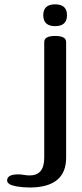

<svg xmlns="http://www.w3.org/2000/svg" viewBox="-20 -650 372 869"><path d="M229.5 -531.7Q175.8 -531.7 175.8 -581.1Q175.8 -630.4 229.5 -630.4Q283.2 -630.4 283.2 -581.1Q283.2 -531.7 229.5 -531.7ZM115.2 198.7Q85.4 198.7 53.2 193.4Q12.2 185.5 12.2 167Q12.2 139.2 62.5 139.2Q75.7 139.2 88.4 141.6Q101.1 144 114.7 144Q180.2 144 180.2 64V-460Q180.2 -487.3 229.5 -487.3Q279.3 -487.3 279.3 -460V64Q279.3 197.8 115.2 198.7Z"/></svg>

Font: Gayathri
Style: Bold
Weight: 700
Designer: Binoy Dominic <binoy.domenic@gmail.com>
Foundry: SMC
Version: Version 1.000